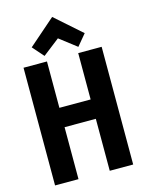

<svg xmlns="http://www.w3.org/2000/svg" viewBox="-135 -1011 831 1092"><g transform="rotate(-15 280.0 -465.0)"><path d="M50 0V-693H188V-420H372V-693H510V0H372V-306H188V0ZM183 -727 125 -793 282 -930 437 -793 382 -727 282 -804Z"/></g></svg>

Font: Ubuntu Sans Mono
Style: Bold
Weight: 700
Monospace: yes
Designer: Dalton Maag Ltd
Foundry: Dalton Maag Ltd
Version: Version 1.006